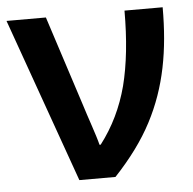

<svg xmlns="http://www.w3.org/2000/svg" viewBox="-44 -586 633 631"><g transform="rotate(-5 272.5 -271.0)"><path d="M312 0C364.7 -56.2 405.8 -111.8 435.1 -168C493.7 -279.8 515.1 -399.4 515.1 -542H389.2C389.2 -446.8 380.4 -364.3 362.8 -295.4C344.7 -226.6 314.9 -164.6 272.9 -109.9H269C261.7 -140.6 237.3 -208 226.1 -245.1L129.9 -542H0L192.9 0Z"/></g></svg>

Font: Noto Reveo Sans
Style: Regular
Weight: 600
Designer: Monotype Design Team
Foundry: Monotype Imaging Inc.
Version: Version 2.007